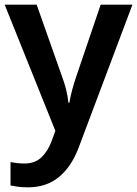

<svg xmlns="http://www.w3.org/2000/svg" viewBox="-20 -562 587 822"><path d="M0 -542H137L245 -236Q256 -207 263 -179Q270 -151 273 -122H277Q281 -147 289 -177Q297 -207 307 -236L411 -542H547L316 72Q285 153 231.5 196.5Q178 240 100 240Q75 240 57 237.5Q39 235 25 232V132Q36 134 51.5 136Q67 138 84 138Q131 138 158.5 110.5Q186 83 201 42L217 -2Z"/></svg>

Font: Noto Sans Hanifi Rohingya SemiBold
Style: Regular
Weight: 600
Version: Version 2.101